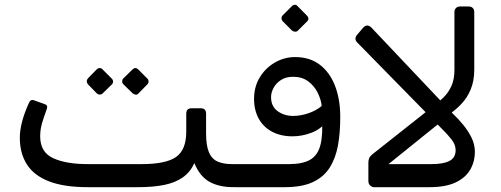

<svg xmlns="http://www.w3.org/2000/svg" viewBox="-20 -777 2086 799"><path d="M344.9 1.9Q246.6 1.9 184.3 -22.2Q122 -46.2 92.3 -92.3Q62.5 -138.4 62.5 -203.4Q62.5 -265.3 99.9 -347.7Q103.5 -356.6 109.3 -359.7Q115.2 -362.7 126.6 -357.7L164.4 -344.3Q172.4 -341.9 175.2 -337Q177.9 -332 173.6 -320.1Q163.6 -293.4 155.4 -266.1Q147.2 -238.8 147.2 -209.6Q147.2 -143.7 201 -118.9Q254.7 -94.1 344 -94.1H570.2Q669.9 -94.1 712.5 -123.6Q755.1 -153.2 755.1 -229.4V-303.9Q755.1 -326.4 777 -326.4H815.7Q837.6 -326.4 837.6 -303.9V-221.9Q837.6 -171.4 849.3 -143.7Q860.9 -116 884.9 -105Q908.9 -94.1 945.7 -94.1H966.4Q981.4 -94.1 981.4 -79.1V-28.1Q981.4 1.9 951.4 1.9Q891.9 1.9 851.8 -20.4Q811.7 -42.8 788.8 -98.1Q771.9 -60.9 740.8 -38.9Q709.7 -16.9 663.7 -7.5Q617.7 1.9 555.5 1.9ZM406.8 -387.9Q402.2 -383.4 395.2 -383.3Q388.2 -383.2 382.4 -388.9L345.8 -426.4Q341.3 -431.9 341.1 -438.5Q340.9 -445 345.8 -450.7L382.4 -488.2Q388.2 -493.9 395.1 -493.8Q402.1 -493.7 406.8 -488.2L444.2 -450.7Q450 -445.8 450.5 -438.4Q451 -430.9 445.2 -425.4ZM556.1 -387.9Q551.1 -382.2 544.2 -383.2Q537.2 -384.2 531.7 -388.9L493.3 -426.4Q488.5 -431.1 488.5 -438.6Q488.5 -446 493.3 -450.7L531.7 -488.2Q537.2 -493.7 543.3 -493.8Q549.3 -493.9 555.1 -488.2L592.5 -450.7Q598.2 -445.8 598.3 -438.5Q598.4 -431.1 592.7 -425.4Z M960.3 1.9Q945.6 1.9 940.8 -3.4Q936 -8.7 936.4 -15.7Q936.8 -22.6 936.8 -27.8V-69.3Q936.8 -85.2 940.7 -89.7Q944.6 -94.1 960.3 -94.1H1183.1Q1239.4 -94.1 1270.8 -112.3Q1302.3 -130.5 1313.5 -173.9Q1324.6 -217.2 1319.6 -292.8L1339.2 -271.6Q1315.9 -239.9 1276.6 -224.8Q1237.3 -209.7 1197.5 -209.7Q1147.6 -209.7 1111.3 -229.4Q1075.1 -249 1056 -284.5Q1037 -319.9 1037.2 -366.7Q1037.6 -417.2 1061.7 -456.2Q1085.8 -495.2 1124.8 -517.3Q1163.9 -539.5 1207.6 -539.5Q1269.1 -539.5 1310.7 -507.8Q1352.4 -476.1 1374.2 -419.9Q1395.9 -363.7 1395.9 -291.1Q1396.2 -226.1 1386.5 -172.2Q1376.7 -118.4 1351.8 -79.2Q1326.9 -40.1 1281.7 -19.1Q1236.4 1.9 1165.3 1.9ZM1199.9 -294.6Q1230.4 -294.6 1262.9 -305.5Q1295.4 -316.4 1318.8 -336.1Q1315.8 -363.4 1301.9 -391.4Q1288.1 -419.3 1262.7 -438.4Q1237.3 -457.5 1199.3 -457.5Q1170.1 -457.5 1149.4 -444.2Q1128.7 -430.9 1118.3 -411.1Q1108 -391.4 1108 -372.9Q1108 -334.2 1135.4 -314.4Q1162.9 -294.6 1199.9 -294.6ZM1219.4 -649.3Q1214.7 -644.6 1207.5 -645.1Q1200.2 -645.6 1194.7 -650.3L1156.5 -688.5Q1151.6 -694.2 1151.6 -701.3Q1151.6 -708.3 1156.5 -713.2L1194.7 -751.4Q1200.2 -757 1207 -757.1Q1213.7 -757.2 1218.4 -751.4L1256.2 -713.2Q1270.1 -700 1257.6 -687.5Z M1533 1.9Q1513 -4.1 1513 -24.1V-100.2Q1513 -111.5 1516.5 -119.2Q1519.9 -127 1529.4 -134.7L1769.5 -324.6L1820.9 -274.6L1596.8 -94.1H1775.7Q1825.5 -94.1 1850.8 -107.5Q1876.1 -120.9 1876.1 -152.3Q1876.1 -175.1 1858.6 -197.2Q1841.1 -219.3 1821.2 -238.6L1466.9 -599.9Q1458.4 -608.3 1459.3 -617.5Q1460.2 -626.6 1467.8 -634.3L1493.1 -663.8Q1501.5 -671.5 1509.8 -670.7Q1518.1 -669.8 1526 -661.8L1863.4 -305.2Q1887.1 -282.7 1907.7 -257.5Q1928.3 -232.3 1941.8 -205.2Q1955.2 -178 1956.1 -149.3Q1956.9 -106.4 1937.4 -72Q1917.9 -37.6 1876.1 -17.8Q1834.2 1.9 1767.5 1.9ZM1838.7 -294.2 1787.5 -340Q1809.2 -354.9 1828 -373.9Q1846.8 -392.9 1858.9 -420Q1871.1 -447.1 1871.1 -486.6V-727Q1871.1 -737 1877.6 -743.5Q1884.1 -750 1894.1 -750H1930.6Q1941.6 -750 1947.6 -743.5Q1953.6 -737 1953.6 -727V-486.7Q1953.6 -440.3 1938.7 -404.6Q1923.9 -368.8 1897.8 -342.1Q1871.7 -315.3 1838.7 -294.2Z"/></svg>

Font: Rubik Light
Style: Italic
Weight: 300
Italic angle: -12°
Designer: Hubert and Fischer
Foundry: Hubert and Fischer
Version: Version 2.300;gftools[0.9.30]